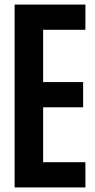

<svg xmlns="http://www.w3.org/2000/svg" viewBox="-20 -820 416 840"><path d="M43.9 0V-800H353.7V-689.7H168.7V-460.9H343.7V-350.6H168.7V-110.3H353.7V0Z"/></svg>

Font: Big Shoulders Thin
Style: Regular
Weight: 100
Designer: Patric King
Foundry: XO Type Co
Version: Version 2.002